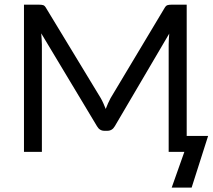

<svg xmlns="http://www.w3.org/2000/svg" viewBox="-20 -662 927 837"><path d="M887.2 -69.3 815.4 155.8H728.5L783.7 0H715.3V-468.3Q715.3 -478.5 716.1 -490.7Q716.8 -502.9 717.8 -515.6L480.5 -111.8Q469.2 -91.8 447.8 -91.8H435.1Q414.1 -91.8 402.8 -111.8L159.7 -516.6Q160.6 -503.9 161.6 -491.2Q162.6 -478.5 162.6 -468.3V0H84.5V-641.6H150.4Q162.1 -641.6 168.7 -639.4Q175.3 -637.2 181.2 -626.5L419.4 -233.9Q425.8 -222.7 430.9 -210.9Q436 -199.2 440.9 -187Q445.8 -199.7 450.9 -211.4Q456.1 -223.1 461.9 -233.9L697.3 -627Q703.1 -637.2 709.7 -639.4Q716.3 -641.6 728 -641.6H793.9V-69.3Z"/></svg>

Font: Carlito
Style: Regular
Weight: 400
Designer: Lukasz Dziedzic
Foundry: tyPoland Lukasz Dziedzic
Version: Version 1.103; Beta1; all basic design good, some composites